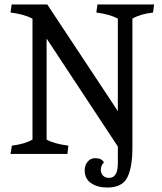

<svg xmlns="http://www.w3.org/2000/svg" viewBox="-20 -687 721 857"><path d="M358 73Q358 51 371 35Q384 19 405 19Q434 19 444 38Q438 43 434 52Q430 61 430 71Q430 86 439.5 96.5Q449 107 467 107Q506 107 506 42V-33L188 -515V-64Q221 -45 285 -37L281 0H27L33 -37Q91 -44 125 -64V-604Q86 -624 27 -631L32 -667H191L506 -191V-604Q471 -623 410 -631L415 -667H668L663 -631Q608 -625 571 -604V-28Q571 59 548.5 104.5Q526 150 459 150Q415 150 386.5 130.5Q358 111 358 73Z"/></svg>

Font: Caladea
Style: Regular
Weight: 400
Designer: Carolina Giovagnoli and Andres Torresi
Foundry: Carolina Giovagnoli & Andres Torresi
Version: Version 1.001